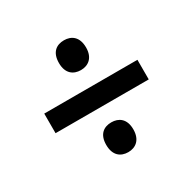

<svg xmlns="http://www.w3.org/2000/svg" viewBox="-112 -668 688 687"><g transform="rotate(-30 232.5 -324.0)"><path d="M232 -432C262 -432 288 -450 288 -493C288 -538 262 -555 232 -555C201 -555 176 -538 176 -493C176 -450 201 -432 232 -432ZM40 -363V-282H425V-363ZM232 -93C262 -93 288 -111 288 -155C288 -199 262 -216 232 -216C201 -216 176 -199 176 -155C176 -111 201 -93 232 -93Z"/></g></svg>

Font: Noto Sans Devanagari Condensed Medium
Style: Regular
Weight: 500
Width: 3
Designer: Jelle Bosma - Monotype Design Team
Foundry: Monotype Imaging Inc.
Version: Version 2.004